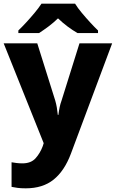

<svg xmlns="http://www.w3.org/2000/svg" viewBox="-21 -786 631 1046"><path d="M-1 -550H182L280 -238Q285 -221 288.5 -201Q292 -181 294 -160H297Q300 -183 304 -202Q308 -221 314 -237L412 -550H590L365 52Q330 145 271 192.5Q212 240 119 240Q93 240 74.5 237.5Q56 235 42 232V98Q53 100 68.5 102Q84 104 101 104Q148 104 173 76Q198 48 212 10L217 -6ZM388 -766Q402 -743 425 -715.5Q448 -688 471.5 -662.5Q495 -637 513 -620V-606H401Q375 -621 348 -641Q321 -661 295 -686Q269 -661 243.5 -642Q218 -623 192 -606H79V-620Q98 -638 121.5 -663.5Q145 -689 167.5 -716Q190 -743 205 -766Z"/></svg>

Font: Noto Sans Thaana ExtraBold
Style: Regular
Weight: 800
Designer: David Williams
Foundry: Google Inc.
Version: Version 3.001; ttfautohint (v1.8.4.7-5d5b)